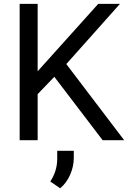

<svg xmlns="http://www.w3.org/2000/svg" viewBox="-20 -731 667 1001"><path d="M263.2 -330.6 176.3 -240.2V0H82.5V-710.9H176.3V-359.4L492.2 -710.9H605.5L325.7 -397L627.4 0H515.1ZM293.5 250.5 242.2 215.3Q277.3 162.1 278.3 100.1V55.2H364.7V92.3Q364.7 136.7 345.5 180.4Q326.2 224.1 293.5 250.5Z"/></svg>

Font: RobotoInd
Style: Regular
Weight: 400
Designer: Google
Version: Version 2.001101; 2014